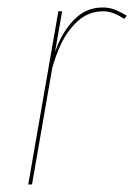

<svg xmlns="http://www.w3.org/2000/svg" viewBox="-20 -490 357 510"><path d="M65 0H55L135 -460H145ZM310 -440Q298 -448 285 -453.5Q272 -459 258 -460Q216 -461 186 -433.5Q156 -406 138 -364Q120 -322 112 -281H107Q115 -327 133.5 -371Q152 -415 183 -443.5Q214 -472 259 -470Q275 -469 289.5 -462.5Q304 -456 317 -448Z"/></svg>

Font: Jost Thin
Style: Italic
Weight: 200
Italic angle: -5°
Version: Version 3.710